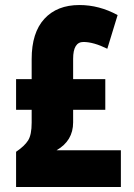

<svg xmlns="http://www.w3.org/2000/svg" viewBox="-20 -744 535 764"><path d="M296 -724Q375 -724 448 -684L407 -550Q352 -577 312 -577Q271 -577 271 -510V-429H399V-307H271V-257Q271 -184 205 -146H461V0H44V-140Q78 -163 92 -185.5Q106 -208 106 -256V-307H44V-429H106V-509Q106 -614 156.5 -669Q207 -724 296 -724Z"/></svg>

Font: Noto Sans ExtraCondensed Black
Style: Regular
Weight: 900
Width: 2
Designer: Monotype Design Team
Foundry: Monotype Imaging Inc.
Version: Version 2.013; ttfautohint (v1.8.4.7-5d5b)